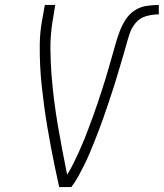

<svg xmlns="http://www.w3.org/2000/svg" viewBox="-20 -755 661 775"><path d="M219 0Q210 -40 201.5 -80.5Q193 -121 185.5 -161.5Q178 -202 171 -243Q164 -284 158.5 -325Q153 -366 148.5 -407.5Q144 -449 142 -491Q140 -533 140.5 -576Q141 -619 148 -662L161 -735H203L191 -662Q183 -609 183.5 -556.5Q184 -504 188 -452.5Q192 -401 198.5 -350Q205 -299 213.5 -249Q222 -199 231.5 -149Q241 -99 251 -50Q265 -72 276.5 -95.5Q288 -119 299 -143Q310 -167 319.5 -190.5Q329 -214 338 -238.5Q347 -263 356 -287Q365 -311 373 -335.5Q381 -360 389 -384Q397 -408 404.5 -432.5Q412 -457 419 -481.5Q426 -506 433 -530.5Q440 -555 447 -579.5Q454 -604 463 -628Q472 -652 486.5 -675Q501 -698 523 -712.5Q545 -727 570.5 -731Q596 -735 621 -735V-697Q596 -697 570.5 -690Q545 -683 528 -663Q511 -643 503 -618.5Q495 -594 488.5 -569.5Q482 -545 474.5 -521Q467 -497 460 -472.5Q453 -448 445.5 -424Q438 -400 430 -376Q422 -352 414 -328Q406 -304 397.5 -280Q389 -256 380 -232Q371 -208 361.5 -184.5Q352 -161 342 -137Q332 -113 320.5 -90Q309 -67 296.5 -44Q284 -21 268 0Z"/></svg>

Font: Iosevka Curly XLtEx
Style: Italic
Weight: 200
Width: 7
Italic angle: -9°
Monospace: yes
Designer: Belleve Invis
Foundry: Belleve Invis
Version: Version 11.1.0; ttfautohint (v1.8.3)